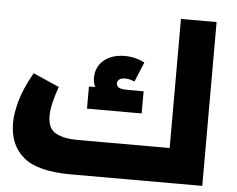

<svg xmlns="http://www.w3.org/2000/svg" viewBox="-52 -802 1065 864"><g transform="rotate(5 480.5 -370.0)"><path d="M298 0Q148 0 83.5 -54.5Q19 -109 19 -208Q19 -252 35 -309Q51 -366 92 -439L210 -387Q194 -342 187 -310.5Q180 -279 180 -254Q180 -196 217 -176.5Q254 -157 315 -157H731V-740H892V0ZM345 -301V-401H374Q370 -407 367 -417.5Q364 -428 364 -441Q364 -492 400 -522Q436 -552 495 -552Q520 -552 543 -546Q566 -540 584 -530L547 -441Q536 -446 525.5 -448.5Q515 -451 505 -451Q487 -451 478 -444Q469 -437 469 -426Q469 -416 478.5 -408.5Q488 -401 520 -401H592V-301Z"/></g></svg>

Font: Readex Pro
Style: Bold
Weight: 700
Designer: Bonnie Shaver-Troup, Thomas Jockin
Foundry: Lexend
Version: Version 1.203; ttfautohint (v1.8.3)